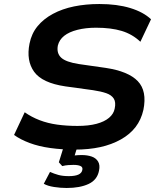

<svg xmlns="http://www.w3.org/2000/svg" viewBox="-20 -735 797 956"><path d="M351 10Q288 10 230.5 2Q173 -6 127.5 -23Q82 -40 50 -63L103 -176Q137 -152 177.5 -136.5Q218 -121 265 -114.5Q312 -108 366 -108Q421 -108 460.5 -118.5Q500 -129 523 -148.5Q546 -168 551 -194Q558 -226 546.5 -244Q535 -262 509 -271Q483 -280 443 -286L305 -305Q190 -322 150 -377.5Q110 -433 127 -518Q137 -568 167 -604.5Q197 -641 243.5 -666Q290 -691 348.5 -703Q407 -715 475 -715Q563 -715 628.5 -695Q694 -675 732 -639L679 -527Q639 -565 586 -581Q533 -597 458 -597Q407 -597 365.5 -586.5Q324 -576 299.5 -556.5Q275 -537 268 -508Q261 -470 284.5 -448Q308 -426 373 -416L506 -397Q619 -380 666 -331Q713 -282 694 -188Q683 -139 655 -102.5Q627 -66 581.5 -40.5Q536 -15 479 -2.5Q422 10 351 10ZM312 201Q281 201 249 196Q217 191 198 180L229 121Q249 130 270.5 136Q292 142 323 142Q353 142 370 134.5Q387 127 390 111Q393 97 380.5 91.5Q368 86 346 86Q336 86 320.5 87Q305 88 290 92L273 73L302 -20H370L345 61L317 45Q333 41 351 39Q369 37 387 37Q415 37 436.5 44.5Q458 52 468.5 69.5Q479 87 473 115Q464 161 421 181Q378 201 312 201Z"/></svg>

Font: Nunito Sans 7pt SemiExpanded
Style: Bold Italic
Weight: 700
Width: 6
Italic angle: -9°
Designer: Vernon Adams
Foundry: Vernon Adams
Version: Version 3.101;gftools[0.9.27]